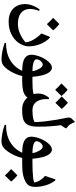

<svg xmlns="http://www.w3.org/2000/svg" viewBox="778 -1548 1056 2653"><g transform="rotate(90 1306.5 -222.0)"><path d="M311 -344Q292 -366 272 -385.5Q252 -405 230 -424V-431L310 -511H317Q338 -493 358 -474Q378 -455 397 -432V-425L318 -344ZM279 187Q201 187 147.5 158.5Q94 130 66.5 81Q39 32 37 -27Q35 -79 53.5 -134Q72 -189 111 -241L131 -235Q97 -147 106 -81Q115 -15 167 22Q219 59 313 59Q375 59 440 32.5Q505 6 564 -44Q565 -78 548.5 -116.5Q532 -155 504.5 -193.5Q477 -232 443 -266L489 -382H503Q561 -324 592 -243Q623 -162 621 -79Q614 -6 569 54.5Q524 115 449.5 151Q375 187 279 187Z M1108 -142Q1128 -142 1138 -122Q1148 -102 1148 -71Q1148 -40 1138 -20Q1128 0 1108 0H1031Q1020 50 996.5 103Q973 156 941.5 199.5Q910 243 876 266Q843 287 792 286Q747 284 691.5 274Q636 264 573 242L575 223Q711 224 810 166.5Q909 109 959 0Q930 0 892 -3.5Q854 -7 818.5 -19Q783 -31 760 -57.5Q737 -84 737 -130Q737 -157 745.5 -191Q754 -225 768 -259Q797 -326 837.5 -368.5Q878 -411 916 -411Q951 -411 979 -373.5Q1007 -336 1023 -269Q1030 -239 1034.5 -207Q1039 -175 1042 -142ZM963 -142H964Q960 -170 950.5 -194.5Q941 -219 930 -238Q918 -259 903.5 -271.5Q889 -284 873 -284Q855 -284 838 -269.5Q821 -255 810.5 -236Q800 -217 800 -201Q800 -181 817 -169.5Q834 -158 860 -152Q886 -146 914 -144Q942 -142 963 -142Z M1273 -217Q1273 -269 1293 -311Q1313 -353 1333 -373L1351 -367Q1346 -303 1360.5 -252Q1375 -201 1410.5 -171.5Q1446 -142 1504 -142H1509Q1529 -142 1542 -126Q1555 -110 1555 -87V-57Q1555 -32 1542 -16Q1529 0 1509 0H1484Q1438 0 1397.5 -19.5Q1357 -39 1328 -72Q1294 -27 1236 -13.5Q1178 0 1108 0Q1074 0 1056 -22Q1038 -44 1038 -70Q1037 -97 1054.5 -119.5Q1072 -142 1108 -142Q1153 -142 1199.5 -144.5Q1246 -147 1281 -158Q1273 -187 1273 -217ZM1397 -462Q1378 -484 1358 -503.5Q1338 -523 1316 -542V-549L1396 -629H1403Q1424 -611 1444 -592Q1464 -573 1483 -550V-543L1404 -462ZM1218 -459Q1199 -481 1179 -500.5Q1159 -520 1137 -539V-546L1217 -626H1224Q1245 -608 1265 -589Q1285 -570 1304 -547V-540L1225 -459Z M1755 -611Q1748 -589 1733 -568Q1718 -547 1710 -536Q1719 -478 1725 -396Q1731 -314 1731 -226Q1731 -143 1712 -93Q1693 -43 1645.5 -21.5Q1598 0 1511 0Q1478 0 1461.5 -22Q1445 -44 1445 -70Q1445 -97 1461.5 -119.5Q1478 -142 1511 -142Q1543 -142 1585.5 -146.5Q1628 -151 1668 -170Q1666 -242 1657 -320Q1648 -398 1635 -475.5Q1622 -553 1607 -621Q1599 -659 1616.5 -680Q1634 -701 1667 -730Q1681 -690 1700.5 -661Q1720 -632 1755 -611Z M2240 -142Q2260 -142 2270 -122Q2280 -102 2280 -71Q2280 -40 2270 -20Q2260 0 2240 0H2163Q2152 50 2128.5 103Q2105 156 2073.5 199.5Q2042 243 2008 266Q1975 287 1924 286Q1879 284 1823.5 274Q1768 264 1705 242L1707 223Q1843 224 1942 166.5Q2041 109 2091 0Q2062 0 2024 -3.5Q1986 -7 1950.5 -19Q1915 -31 1892 -57.5Q1869 -84 1869 -130Q1869 -157 1877.5 -191Q1886 -225 1900 -259Q1929 -326 1969.5 -368.5Q2010 -411 2048 -411Q2083 -411 2111 -373.5Q2139 -336 2155 -269Q2162 -239 2166.5 -207Q2171 -175 2174 -142ZM2095 -142H2096Q2092 -170 2082.5 -194.5Q2073 -219 2062 -238Q2050 -259 2035.5 -271.5Q2021 -284 2005 -284Q1987 -284 1970 -269.5Q1953 -255 1942.5 -236Q1932 -217 1932 -201Q1932 -181 1949 -169.5Q1966 -158 1992 -152Q2018 -146 2046 -144Q2074 -142 2095 -142Z M2473 -458Q2505 -419 2525 -370.5Q2545 -322 2554 -273.5Q2563 -225 2563 -184Q2563 -131 2546.5 -99Q2530 -67 2489 -45Q2448 -23 2402.5 -13.5Q2357 -4 2314 -2Q2271 0 2239 0Q2209 0 2189.5 -22.5Q2170 -45 2170 -72Q2170 -98 2189.5 -120Q2209 -142 2239 -142Q2286 -142 2337 -144Q2388 -146 2432 -151Q2476 -156 2501 -165Q2501 -188 2488 -216Q2475 -244 2454.5 -271Q2434 -298 2411 -315L2459 -458ZM2401 236Q2382 214 2362 194.5Q2342 175 2320 156V149L2400 69H2407Q2428 87 2448 106Q2468 125 2487 148V155L2408 236Z"/></g></svg>

Font: Bona Nova
Style: Bold
Weight: 700
Designer: Mateusz Machalski
Foundry: Capitalics
Version: Version 4.001; ttfautohint (v1.8.3)